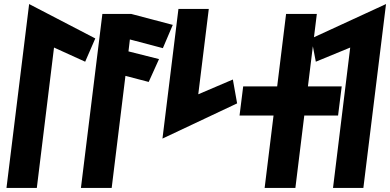

<svg xmlns="http://www.w3.org/2000/svg" viewBox="-20 -929 1928 949"><path d="M162 0 247 -694 401 -624 451 -739 124 -909 12 0Z M380 0H532L600 -554L715 -524L766 -637L615 -675L622 -734L785 -691L834 -806L629 -860H486Z M783 -244 1152 -418 1131 -536 960 -463 1012 -885H862Z M1350 -502H1182L1164 -358H1332L1288 0H1440L1484 -358H1651L1669 -502H1502L1546 -860H1394Z M1888 -909 1519 -739 1541 -624 1711 -694 1626 0H1776Z"/></svg>

Font: Ny Stormning
Style: SvKr
Weight: 900
Designer: Robert Jablonski, Mew Too
Foundry: Cannot Into Space Fonts
Version: Version 0.90